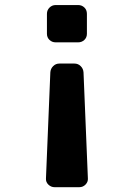

<svg xmlns="http://www.w3.org/2000/svg" viewBox="-20 -530 540 769"><path d="M203.1 -360.4Q188.5 -360.4 178.2 -370.1Q168 -379.9 168 -394.5V-474.6Q168 -489.3 178.2 -499.5Q188.5 -509.8 203.1 -509.8H293Q307.6 -509.8 317.9 -500Q328.1 -490.2 328.1 -474.6V-394.5Q328.1 -379.9 317.9 -370.1Q307.6 -360.4 293 -360.4ZM278.3 -275.4Q293 -275.4 303.2 -265.1Q313.5 -254.9 314.5 -240.2L332 184.6Q333 198.2 322.8 209Q312.5 219.7 297.9 219.7H198.2Q184.6 219.7 173.8 209.5Q163.1 199.2 164.1 184.6L181.6 -240.2Q182.6 -254.9 192.9 -265.1Q203.1 -275.4 217.8 -275.4Z"/></svg>

Font: Rounded-L Mgen+ 1mn bold
Style: Bold
Weight: 700
Designer: [Source Han Sans]
Ryoko NISHIZUKA  (kana & ideographs); Paul D. Hunt (Latin, Greek & Cyrillic); Wenlong ZHANG  (bopomofo
Version: Version 1.059.20150602